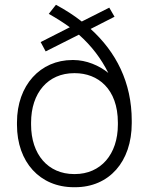

<svg xmlns="http://www.w3.org/2000/svg" viewBox="-20 -777 623 803"><path d="M171 -562 310 -632C363 -585 403 -532 433 -472C395 -503 341 -526 287 -526H283C149 -526 51 -421 51 -265V-255C51 -99 147 6 289 6H294C436 6 531 -100 531 -262V-272C531 -433 465 -560 359 -656L459 -707L437 -745L322 -687C289 -713 253 -736 214 -757L184 -719C216 -701 246 -682 272 -663L150 -601ZM290 -49C181 -49 110 -131 110 -256V-264C110 -389 181 -471 290 -471H293C389 -471 473 -406 473 -264V-256C473 -131 401 -49 293 -49Z"/></svg>

Font: Fixel Text Light
Style: Regular
Weight: 300
Width: 4
Designer: AlfaBravo + MacPaw
Foundry: Kyrylo Tkachov, Marchela Mozhyna, Serhii Makarenko, Maria Weinstein, Zakhar Kryvoshyya
Version: Version 1.211